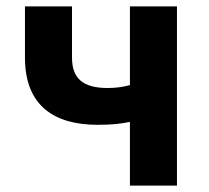

<svg xmlns="http://www.w3.org/2000/svg" viewBox="-20 -580 652 600"><path d="M386 0H533V-560H386V-314C363 -308 343 -305 316 -305C238 -305 205 -336 205 -400V-560H58V-400C58 -249 150 -190 285 -190C332 -190 354 -193 386 -199Z"/></svg>

Font: Noto Sans CJK JP Bold
Style: Regular
Weight: 700
Designer: Ryoko NISHIZUKA (kana & ideographs); Paul D. Hunt (Latin, Greek & Cyrillic); Wenlong ZHANG (bopomofo); Sandoll Communica
Foundry: Adobe Systems Incorporated
Version: Version 1.004;PS 1.004;hotconv 1.0.82;makeotf.lib2.5.63406